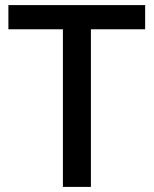

<svg xmlns="http://www.w3.org/2000/svg" viewBox="-20 -734 604 754"><path d="M337 0H227V-619H13V-714H550V-619H337Z"/></svg>

Font: Noto Kufi Arabic Medium
Style: Regular
Weight: 500
Designer: Monotype Design Team, David Williams, Khaled Hosny
Foundry: Google LLC
Version: Version 2.109; ttfautohint (v1.8.4.7-5d5b)